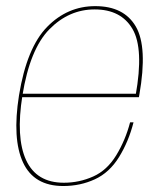

<svg xmlns="http://www.w3.org/2000/svg" viewBox="-20 -618 548 642"><path d="M191.5 4 193.5 -7Q102 -7 67.2 -82.8Q32.5 -158.5 55 -299Q80 -454 145.2 -520.2Q210.5 -586.5 296.5 -586.5Q385 -586.5 423.2 -520.8Q461.5 -455 433.5 -299L439.5 -304.5H51L49 -293H444.5Q445.5 -298 446 -301.5Q474 -461 434.2 -529.2Q394.5 -597.5 298.5 -597.5Q205.5 -597.5 137.5 -528Q69.5 -458.5 43.5 -299Q20.5 -153.5 57 -74.8Q93.5 4 191.5 4ZM193.5 -7 191.5 4Q248.5 4 297.2 -18.5Q346 -41 378 -92.8Q410 -144.5 426.5 -209H415Q399.5 -149.5 368.8 -99Q338 -48.5 291.5 -27.8Q245 -7 193.5 -7Z"/></svg>

Font: Anybody UltraCondensed Thin Thin
Style: Italic
Weight: 250
Italic angle: -10°
Version: Version 1.111